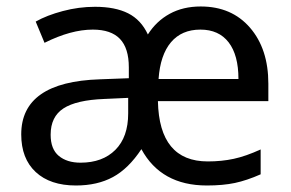

<svg xmlns="http://www.w3.org/2000/svg" viewBox="-20 -566 904 596"><path d="M602.1 -474.1Q543.9 -474.1 510.7 -434.8Q477.5 -395.5 472.2 -320.8H720.2Q720.2 -395 689.7 -434.6Q659.2 -474.1 602.1 -474.1ZM137.2 -147.9Q137.2 -103 162.6 -82Q188 -61 230 -61Q298.3 -61 338.1 -100.8Q377.9 -140.6 377.9 -213.9V-262.2L303.2 -258.8Q216.8 -255.4 177 -229.5Q137.2 -203.6 137.2 -147.9ZM45.9 -148.9Q45.9 -312 290 -319.8L379.9 -323.2V-356.9Q379.9 -416.5 352.3 -445.3Q324.7 -474.1 268.1 -474.1Q200.2 -474.1 118.2 -433.1L90.8 -499Q125.5 -518.6 175 -531.7Q224.6 -544.9 274.9 -544.9Q337.4 -544.9 377.7 -524.7Q418 -504.4 439 -459Q465.3 -500.5 506.8 -523.2Q548.3 -545.9 603 -545.9Q699.2 -545.9 756.1 -480Q813 -414.1 813 -306.2V-252H470.2Q474.1 -64.9 625 -64.9Q668 -64.9 705.6 -73Q743.2 -81.1 789.1 -102.1V-24.9Q746.1 -5.9 709 2Q671.9 9.8 622.1 9.8Q480 9.8 418.9 -103Q378.9 -42.5 330.6 -16.4Q282.2 9.8 215.8 9.8Q135.7 9.8 90.8 -32Q45.9 -73.7 45.9 -148.9Z"/></svg>

Font: NotoSans
Style: Regular
Weight: 400
Designer: Monotype Design team
Foundry: Monotype Imaging Inc.
Version: Version 1.04; ttfautohint (v1.4.1)